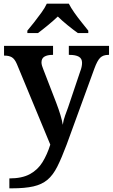

<svg xmlns="http://www.w3.org/2000/svg" viewBox="-20 -786 614 1046"><path d="M31 186Q100 186 143 162.5Q186 139 211.5 97.5Q237 56 254 2L72 -437Q60 -465 44.5 -474Q29 -483 5 -483H2V-536H269V-487H266Q238 -487 222 -477.5Q206 -468 206 -446Q206 -438 209 -427.5Q212 -417 216 -408L286 -227Q315 -151 322 -106Q325 -130 335 -157.5Q345 -185 351 -201L417 -397Q427 -422 427 -444Q427 -467 409.5 -477Q392 -487 359 -487H355V-536H574V-487H570Q542 -487 526 -471.5Q510 -456 494 -412L343 2Q316 74 292.5 121Q269 168 238.5 193.5Q208 219 162 229.5Q116 240 45 240H31ZM129 -619Q145 -638 165.5 -664Q186 -690 205.5 -717Q225 -744 235 -766H355Q366 -744 385 -717Q404 -690 425 -664Q446 -638 461 -619V-606H404Q380 -623 348.5 -648.5Q317 -674 295 -696Q272 -674 241 -648.5Q210 -623 187 -606H129Z"/></svg>

Font: Noto Serif Toto SemiBold
Style: Regular
Weight: 600
Designer: Monotype Design Team
Foundry: Monotype Imaging Inc.
Version: Version 2.001; ttfautohint (v1.8.4.7-5d5b)